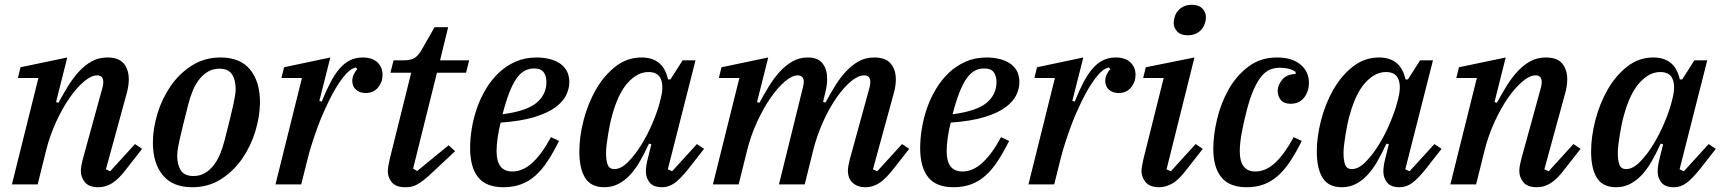

<svg xmlns="http://www.w3.org/2000/svg" viewBox="-20 -773 7221 805"><path d="M393 12Q353 12 336 -9Q319 -30 319 -56Q319 -67 321.5 -80.5Q324 -94 327 -105L410 -407Q413 -419 413 -429Q413 -457 387 -457Q363 -457 332.5 -431.5Q302 -406 272 -363Q242 -320 215.5 -262.5Q189 -205 173 -141L138 0H30L141 -446H55L66 -491L262 -532L215 -345L225 -342Q245 -379 266 -413Q287 -447 311.5 -473.5Q336 -500 365 -516Q394 -532 430 -532Q478 -532 499 -506.5Q520 -481 520 -440Q520 -426 517.5 -410Q515 -394 510 -377L424 -63L442 -55L546 -169L576 -149L511 -66Q477 -21 449.5 -4.5Q422 12 393 12Z M791 -35Q817 -35 837.5 -46.5Q858 -58 874.5 -78.5Q891 -99 902.5 -126.5Q914 -154 922 -186Q936 -241 945 -277.5Q954 -314 959 -337.5Q964 -361 966 -375Q968 -389 968 -400Q968 -437 953 -461Q938 -485 900 -485Q874 -485 853.5 -473.5Q833 -462 816.5 -441.5Q800 -421 788.5 -393.5Q777 -366 769 -334Q755 -279 746 -242.5Q737 -206 732 -182.5Q727 -159 725 -144.5Q723 -130 723 -120Q723 -83 738 -59Q753 -35 791 -35ZM786 12Q704 12 662.5 -38.5Q621 -89 621 -175Q621 -233 640 -296Q659 -359 695 -411.5Q731 -464 784 -498Q837 -532 905 -532Q987 -532 1028.5 -481.5Q1070 -431 1070 -345Q1070 -287 1051 -224Q1032 -161 996 -108.5Q960 -56 907 -22Q854 12 786 12Z M1246 -446H1160L1171 -491L1365 -532L1319 -350L1329 -347Q1347 -392 1365 -426.5Q1383 -461 1403 -484.5Q1423 -508 1447 -520Q1471 -532 1500 -532Q1541 -532 1562.5 -511.5Q1584 -491 1584 -459Q1584 -429 1565 -406Q1546 -383 1513 -383Q1488 -383 1472.5 -397Q1457 -411 1457 -434Q1457 -448 1463.5 -461.5Q1470 -475 1478 -483L1472 -490Q1446 -485 1416 -445.5Q1386 -406 1356 -344Q1347 -325 1335 -298Q1323 -271 1311.5 -239.5Q1300 -208 1289 -174Q1278 -140 1270 -108L1243 0H1135Z M1679 12Q1640 12 1623 -8.5Q1606 -29 1606 -55Q1606 -67 1609 -81.5Q1612 -96 1614 -106L1704 -468H1617L1630 -520H1671Q1703 -520 1719 -530.5Q1735 -541 1749 -566L1802 -659H1859L1825 -520H1947L1934 -468H1812L1712 -66L1729 -56L1861 -164L1888 -139L1794 -51Q1773 -31 1757 -18.5Q1741 -6 1728 1Q1715 8 1703.5 10Q1692 12 1679 12Z M2091 12Q2018 12 1984.5 -30Q1951 -72 1951 -153Q1951 -191 1958 -234Q1965 -277 1979.5 -319Q1994 -361 2017 -399.5Q2040 -438 2071 -467.5Q2102 -497 2141.5 -514.5Q2181 -532 2230 -532Q2256 -532 2280.5 -526.5Q2305 -521 2324.5 -509Q2344 -497 2355.5 -477Q2367 -457 2367 -428Q2367 -402 2354 -374.5Q2341 -347 2308.5 -323Q2276 -299 2220 -282Q2164 -265 2079 -259Q2071 -227 2066.5 -195.5Q2062 -164 2062 -139Q2062 -54 2128 -54Q2173 -54 2213.5 -92Q2254 -130 2290 -198L2324 -182Q2300 -134 2276 -97.5Q2252 -61 2224.5 -36.5Q2197 -12 2164 0Q2131 12 2091 12ZM2087 -294Q2187 -307 2229 -341.5Q2271 -376 2271 -429Q2271 -454 2259.5 -470Q2248 -486 2220 -486Q2198 -486 2180 -476.5Q2162 -467 2146 -444.5Q2130 -422 2115.5 -385Q2101 -348 2087 -294Z M2514 12Q2458 12 2433.5 -27Q2409 -66 2409 -138Q2409 -200 2427 -269.5Q2445 -339 2478.5 -397.5Q2512 -456 2560.5 -494Q2609 -532 2670 -532Q2714 -532 2742 -510Q2770 -488 2781 -440H2791L2842 -520H2896L2780 -63L2798 -55L2902 -169L2932 -149L2867 -66Q2832 -22 2807.5 -5Q2783 12 2757 12Q2719 12 2703.5 -8Q2688 -28 2688 -54Q2688 -67 2690.5 -82Q2693 -97 2696 -108L2711 -168L2701 -171Q2683 -132 2664 -98.5Q2645 -65 2622.5 -40.5Q2600 -16 2573 -2Q2546 12 2514 12ZM2556 -64Q2584 -64 2614 -94.5Q2644 -125 2670.5 -168.5Q2697 -212 2717 -260Q2737 -308 2746 -343L2751 -363Q2763 -411 2751 -441Q2739 -471 2699 -471Q2653 -471 2612.5 -426.5Q2572 -382 2547 -291Q2542 -274 2537.5 -252.5Q2533 -231 2529.5 -209Q2526 -187 2523.5 -167Q2521 -147 2521 -132Q2521 -100 2528 -82Q2535 -64 2556 -64Z M3609 12Q3589 12 3575 6Q3561 0 3552 -9.5Q3543 -19 3539 -31Q3535 -43 3535 -56Q3535 -67 3537.5 -80.5Q3540 -94 3543 -105L3626 -407Q3629 -419 3629 -429Q3629 -457 3603 -457Q3578 -457 3547.5 -431.5Q3517 -406 3487 -363Q3457 -320 3431 -262.5Q3405 -205 3389 -141L3354 0H3246L3346 -405Q3350 -420 3350 -429Q3350 -457 3325 -457Q3301 -457 3271 -431.5Q3241 -406 3211 -363Q3181 -320 3154.5 -262.5Q3128 -205 3112 -141L3077 0H2969L3080 -446H2994L3005 -491L3201 -532L3154 -345L3164 -342Q3184 -379 3205 -413Q3226 -447 3250.5 -473.5Q3275 -500 3303.5 -516Q3332 -532 3367 -532Q3409 -532 3428.5 -507.5Q3448 -483 3448 -441Q3448 -418 3442 -393L3431 -346L3441 -343Q3461 -380 3482 -414Q3503 -448 3527.5 -474Q3552 -500 3580.5 -516Q3609 -532 3645 -532Q3693 -532 3714.5 -506.5Q3736 -481 3736 -440Q3736 -425 3733.5 -409.5Q3731 -394 3726 -377L3640 -63L3658 -55L3762 -169L3792 -149L3727 -66Q3692 -21 3665 -4.5Q3638 12 3609 12Z M3978 12Q3905 12 3871.5 -30Q3838 -72 3838 -153Q3838 -191 3845 -234Q3852 -277 3866.5 -319Q3881 -361 3904 -399.5Q3927 -438 3958 -467.5Q3989 -497 4028.5 -514.5Q4068 -532 4117 -532Q4143 -532 4167.5 -526.5Q4192 -521 4211.5 -509Q4231 -497 4242.5 -477Q4254 -457 4254 -428Q4254 -402 4241 -374.5Q4228 -347 4195.5 -323Q4163 -299 4107 -282Q4051 -265 3966 -259Q3958 -227 3953.5 -195.5Q3949 -164 3949 -139Q3949 -54 4015 -54Q4060 -54 4100.5 -92Q4141 -130 4177 -198L4211 -182Q4187 -134 4163 -97.5Q4139 -61 4111.5 -36.5Q4084 -12 4051 0Q4018 12 3978 12ZM3974 -294Q4074 -307 4116 -341.5Q4158 -376 4158 -429Q4158 -454 4146.5 -470Q4135 -486 4107 -486Q4085 -486 4067 -476.5Q4049 -467 4033 -444.5Q4017 -422 4002.5 -385Q3988 -348 3974 -294Z M4403 -446H4317L4328 -491L4522 -532L4476 -350L4486 -347Q4504 -392 4522 -426.5Q4540 -461 4560 -484.5Q4580 -508 4604 -520Q4628 -532 4657 -532Q4698 -532 4719.5 -511.5Q4741 -491 4741 -459Q4741 -429 4722 -406Q4703 -383 4670 -383Q4645 -383 4629.5 -397Q4614 -411 4614 -434Q4614 -448 4620.5 -461.5Q4627 -475 4635 -483L4629 -490Q4603 -485 4573 -445.5Q4543 -406 4513 -344Q4504 -325 4492 -298Q4480 -271 4468.5 -239.5Q4457 -208 4446 -174Q4435 -140 4427 -108L4400 0H4292Z M4841 12Q4801 12 4783.5 -9Q4766 -30 4766 -56Q4766 -67 4769 -81Q4772 -95 4774 -106L4859 -446H4773L4784 -491L4988 -532L4871 -63L4889 -55L4993 -169L5023 -149L4958 -66Q4923 -19 4895 -3.5Q4867 12 4841 12ZM4960 -625Q4931 -625 4916 -640.5Q4901 -656 4901 -676Q4901 -687 4904 -698Q4910 -723 4929.5 -738Q4949 -753 4977 -753Q5006 -753 5021 -737.5Q5036 -722 5036 -702Q5036 -697 5035.5 -691Q5035 -685 5033 -680Q5027 -655 5007.5 -640Q4988 -625 4960 -625Z M5207 12Q5135 12 5101 -29.5Q5067 -71 5067 -149Q5067 -207 5083 -274Q5099 -341 5131.5 -398.5Q5164 -456 5214.5 -494Q5265 -532 5334 -532Q5397 -532 5432.5 -502.5Q5468 -473 5468 -426Q5468 -390 5448 -364Q5428 -338 5391 -338Q5363 -338 5350 -354Q5337 -370 5337 -392Q5337 -415 5355 -438Q5373 -461 5412 -463V-472Q5387 -489 5346 -489Q5324 -489 5304.5 -481Q5285 -473 5268 -452Q5251 -431 5235 -394.5Q5219 -358 5205 -301Q5194 -259 5186 -215Q5178 -171 5178 -139Q5178 -54 5243 -54Q5288 -54 5327.5 -91.5Q5367 -129 5404 -198L5438 -182Q5414 -134 5390 -97.5Q5366 -61 5338.5 -36.5Q5311 -12 5279 0Q5247 12 5207 12Z M5606 12Q5550 12 5525.5 -27Q5501 -66 5501 -138Q5501 -200 5519 -269.5Q5537 -339 5570.5 -397.5Q5604 -456 5652.5 -494Q5701 -532 5762 -532Q5806 -532 5834 -510Q5862 -488 5873 -440H5883L5934 -520H5988L5872 -63L5890 -55L5994 -169L6024 -149L5959 -66Q5924 -22 5899.5 -5Q5875 12 5849 12Q5811 12 5795.5 -8Q5780 -28 5780 -54Q5780 -67 5782.5 -82Q5785 -97 5788 -108L5803 -168L5793 -171Q5775 -132 5756 -98.5Q5737 -65 5714.5 -40.5Q5692 -16 5665 -2Q5638 12 5606 12ZM5648 -64Q5676 -64 5706 -94.5Q5736 -125 5762.5 -168.5Q5789 -212 5809 -260Q5829 -308 5838 -343L5843 -363Q5855 -411 5843 -441Q5831 -471 5791 -471Q5745 -471 5704.5 -426.5Q5664 -382 5639 -291Q5634 -274 5629.5 -252.5Q5625 -231 5621.5 -209Q5618 -187 5615.5 -167Q5613 -147 5613 -132Q5613 -100 5620 -82Q5627 -64 5648 -64Z M6424 12Q6384 12 6367 -9Q6350 -30 6350 -56Q6350 -67 6352.5 -80.5Q6355 -94 6358 -105L6441 -407Q6444 -419 6444 -429Q6444 -457 6418 -457Q6394 -457 6363.5 -431.5Q6333 -406 6303 -363Q6273 -320 6246.5 -262.5Q6220 -205 6204 -141L6169 0H6061L6172 -446H6086L6097 -491L6293 -532L6246 -345L6256 -342Q6276 -379 6297 -413Q6318 -447 6342.5 -473.5Q6367 -500 6396 -516Q6425 -532 6461 -532Q6509 -532 6530 -506.5Q6551 -481 6551 -440Q6551 -426 6548.5 -410Q6546 -394 6541 -377L6455 -63L6473 -55L6577 -169L6607 -149L6542 -66Q6508 -21 6480.5 -4.5Q6453 12 6424 12Z M6756 12Q6700 12 6675.5 -27Q6651 -66 6651 -138Q6651 -200 6669 -269.5Q6687 -339 6720.5 -397.5Q6754 -456 6802.5 -494Q6851 -532 6912 -532Q6956 -532 6984 -510Q7012 -488 7023 -440H7033L7084 -520H7138L7022 -63L7040 -55L7144 -169L7174 -149L7109 -66Q7074 -22 7049.5 -5Q7025 12 6999 12Q6961 12 6945.5 -8Q6930 -28 6930 -54Q6930 -67 6932.5 -82Q6935 -97 6938 -108L6953 -168L6943 -171Q6925 -132 6906 -98.5Q6887 -65 6864.5 -40.5Q6842 -16 6815 -2Q6788 12 6756 12ZM6798 -64Q6826 -64 6856 -94.5Q6886 -125 6912.5 -168.5Q6939 -212 6959 -260Q6979 -308 6988 -343L6993 -363Q7005 -411 6993 -441Q6981 -471 6941 -471Q6895 -471 6854.5 -426.5Q6814 -382 6789 -291Q6784 -274 6779.5 -252.5Q6775 -231 6771.5 -209Q6768 -187 6765.5 -167Q6763 -147 6763 -132Q6763 -100 6770 -82Q6777 -64 6798 -64Z"/></svg>

Font: IBM Plex Serif Medm
Style: Italic
Weight: 500
Italic angle: -14°
Designer: Mike Abbink, Paul van der Laan, Pieter van Rosmalen
Foundry: Bold Monday
Version: Version 3.001